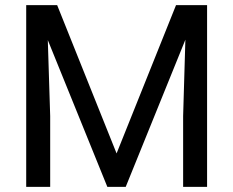

<svg xmlns="http://www.w3.org/2000/svg" viewBox="-20 -731 913 751"><path d="M203.6 -710.9 436 -130.9 668.5 -710.9H790V0H696.3V-276.9L705.1 -575.7L471.7 0H399.9L167 -574.2L176.3 -276.9V0H82.5V-710.9Z"/></svg>

Font: Vazir FD-UI
Style: Regular-FD-UI
Weight: 400
Designer: Saber Rastikerdar
Foundry: Saber Rastikerdar
Version: Version 30.1.0